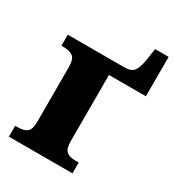

<svg xmlns="http://www.w3.org/2000/svg" viewBox="-166 -776 795 874"><g transform="rotate(30 232.0 -339.0)"><path d="M15 0V-57H26Q62 -57 77.5 -70.5Q93 -84 93 -122V-411Q93 -454 74.5 -466Q56 -478 26 -478H15V-536H313Q347 -536 361 -553Q375 -570 383 -617L392 -678H463V-471H269V-122Q269 -83 285 -70Q301 -57 328 -57H349V0Z"/></g></svg>

Font: Noto Serif ExtraBold
Style: Regular
Weight: 800
Designer: Monotype Design Team
Foundry: Monotype Imaging Inc.
Version: Version 2.014